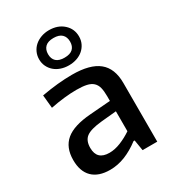

<svg xmlns="http://www.w3.org/2000/svg" viewBox="-196 -927 942 1042"><g transform="rotate(-30 274.5 -406.5)"><path d="M223 -662Q240 -646 275 -646Q310 -646 327 -662Q344 -678 344 -707Q344 -736 327 -752.5Q310 -769 275 -769Q240 -769 223 -752.5Q206 -736 206 -707Q206 -678 223 -662ZM275 -818Q330 -818 365 -786.5Q400 -755 400 -707Q400 -683 390.5 -663Q381 -643 364.5 -628.5Q348 -614 325 -606Q302 -598 275 -598Q248 -598 225 -606Q202 -614 185.5 -628.5Q169 -643 159.5 -663Q150 -683 150 -707Q150 -731 159.5 -751.5Q169 -772 185.5 -786.5Q202 -801 225 -809.5Q248 -818 275 -818ZM228 -77Q262 -77 299 -92Q336 -107 370 -130V-255L275 -246Q205 -239 177.5 -218.5Q150 -198 150 -152Q150 -77 228 -77ZM185 5Q113 5 75 -32.5Q37 -70 37 -141Q37 -220 86 -261Q135 -302 242 -310L370 -320V-349Q370 -382 364.5 -403.5Q359 -425 344.5 -438.5Q330 -452 305 -457.5Q280 -463 242 -463Q207 -463 165.5 -458.5Q124 -454 79 -445L71 -527Q175 -546 263 -546Q375 -546 428.5 -502.5Q482 -459 482 -368V0H390L379 -67H372Q326 -32 279.5 -13.5Q233 5 185 5Z"/></g></svg>

Font: EncodeSans
Style: Medium
Weight: 500
Designer: Pablo Impallari, Andres Torresi
Foundry: Pablo Impallari, Andres Torresi
Version: Version 1.000; ttfautohint (v1.4.1)